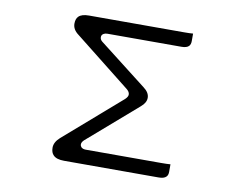

<svg xmlns="http://www.w3.org/2000/svg" viewBox="-76 -804 1152 906"><g transform="rotate(10 500.0 -350.5)"><path d="M246.1 -104.5Q219.2 -80.6 219.2 -54.2Q219.2 -30.3 231.9 -18.1Q247.1 -2.4 283.2 -2.4H736.3Q762.2 -2.4 772.5 -13.2Q780.8 -21 780.8 -37.1V-73.2Q764.6 -71.8 736.3 -71.8H375Q361.3 -71.8 353.5 -79.1Q348.1 -85 348.1 -92.8Q348.1 -103 359.4 -113.8L596.2 -319.3Q620.6 -339.8 620.6 -363.3Q620.6 -388.2 593.3 -408.7L363.3 -587.4Q353 -595.7 353 -607.4Q353 -618.2 362.8 -624Q370.1 -628.4 380.9 -628.4H735.4Q760.3 -628.4 770.5 -638.7Q778.8 -647 778.8 -663.1V-699.2Q763.2 -697.8 735.4 -697.8H280.3Q245.6 -697.8 231 -683.1Q219.2 -671.4 219.2 -648.4Q219.2 -620.6 246.6 -600.1L515.1 -387.7Q529.8 -376 529.8 -363.3Q529.8 -357.4 526.9 -352.5Q523.4 -346.2 516.6 -339.8Z"/></g></svg>

Font: YuPearl-ExtraLight
Style: ExtraLight
Weight: 200
Designer: Max Yao
Foundry: Max-Everyday
Version: Version 1.011; ttfautohint (v1.8.3)